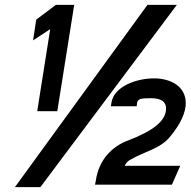

<svg xmlns="http://www.w3.org/2000/svg" viewBox="-20 -744 779 784"><path d="M115 -579 185 -625 132 -290H214L283 -724H208L128 -664ZM41 20H145L702 -724H582ZM371 -5 368 10H682L716 -67H489C493 -75 501 -86 509 -90C576 -129 636 -136 677 -189C764 -295 747 -367 698 -400C673 -417 640 -424 609 -424C538 -424 446 -392 435 -325L433 -310H538L540 -325C543 -341 558 -343 596 -343C643 -343 663 -325 657 -289C651 -251 610 -211 502 -170C438 -146 383 -92 371 -5Z"/></svg>

Font: Charger Sport
Style: BdExtObl
Weight: 700
Designer: Jasper
Foundry: Cannot Into Space Fonts
Version: Version 1.1